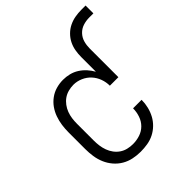

<svg xmlns="http://www.w3.org/2000/svg" viewBox="-199 -838 972 972"><g transform="rotate(-45 286.5 -352.5)"><path d="M247 8Q221 8 194.5 2.5Q168 -3 145 -16.5Q122 -30 104.5 -50.5Q87 -71 76.5 -95.5Q66 -120 62 -146.5Q58 -173 58 -200V-320Q58 -345 61.5 -370Q65 -395 73.5 -419Q82 -443 96.5 -463.5Q111 -484 131.5 -499Q152 -514 176.5 -521Q201 -528 226 -528Q249 -528 271 -522.5Q293 -517 312 -505Q331 -493 346.5 -476Q362 -459 373 -439V-544Q373 -567 377 -589.5Q381 -612 391 -632Q401 -652 417.5 -668.5Q434 -685 454.5 -695Q475 -705 497.5 -709Q520 -713 543 -713H573V-657H543Q520 -657 498.5 -650Q477 -643 461.5 -626.5Q446 -610 440 -588.5Q434 -567 434 -544V-339H373Q373 -365 364 -389.5Q355 -414 337.5 -433Q320 -452 295.5 -462.5Q271 -473 246 -473Q227 -473 208.5 -468Q190 -463 175 -452.5Q160 -442 148.5 -426.5Q137 -411 130.5 -393.5Q124 -376 121.5 -357.5Q119 -339 119 -320V-200Q119 -181 121.5 -162.5Q124 -144 130.5 -126Q137 -108 148.5 -92.5Q160 -77 175.5 -66.5Q191 -56 209.5 -51.5Q228 -47 247 -47Q273 -47 297.5 -55Q322 -63 340 -81Q358 -99 366.5 -124Q375 -149 375 -174V-175H436V-174Q436 -149 430 -124.5Q424 -100 412.5 -78.5Q401 -57 383 -39.5Q365 -22 343 -11Q321 0 296.5 4Q272 8 247 8Z"/></g></svg>

Font: Iosevka Curly Light
Style: Regular
Weight: 300
Monospace: yes
Designer: Belleve Invis
Foundry: Belleve Invis
Version: Version 22.1.2; ttfautohint (v1.8.4)